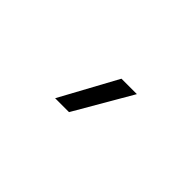

<svg xmlns="http://www.w3.org/2000/svg" viewBox="-14 -933 528 528"><g transform="rotate(45 250.0 -668.5)"><path d="M174.5 -585 265.5 -752H325.5L228.5 -585Z"/></g></svg>

Font: Geologica-Sharp
Style: Regular
Weight: 100
Designer: Sindre Bremnes, Frode Helland
Foundry: Monokrom Skriftforlag AS
Version: Version 1.010;gftools[0.9.28]